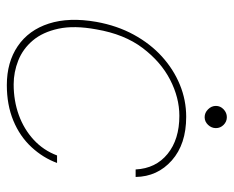

<svg xmlns="http://www.w3.org/2000/svg" viewBox="-81 -591 684 562"><g transform="rotate(90 261.0 -310.0)"><path d="M229 12Q162 12 115 -20Q68 -52 49 -111Q30 -170 44 -250Q55 -311 81.5 -359.5Q108 -408 145.5 -442Q183 -476 228 -494.5Q273 -513 322 -513Q402 -513 449.5 -471Q497 -429 498 -365H476Q473 -424 430.5 -458.5Q388 -493 319 -493Q266 -493 213.5 -466Q161 -439 120.5 -385.5Q80 -332 66 -250Q54 -185 64 -139Q74 -93 98.5 -64Q123 -35 157 -21.5Q191 -8 227 -8Q275 -8 316.5 -23Q358 -38 389 -66.5Q420 -95 435 -135H457Q442 -94 410.5 -60Q379 -26 333 -7Q287 12 229 12ZM323 -567Q310 -567 300 -577Q290 -587 290 -600Q290 -613 300 -622.5Q310 -632 323 -632Q336 -632 345.5 -622.5Q355 -613 355 -600Q355 -587 345.5 -577Q336 -567 323 -567Z"/></g></svg>

Font: DM Sans 18pt Thin
Style: Italic
Weight: 250
Italic angle: -10°
Designer: Colophon Foundry, Jonny Pinhorn
Foundry: Colophon Foundry
Version: Version 4.004;gftools[0.9.30]